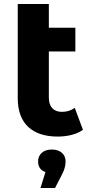

<svg xmlns="http://www.w3.org/2000/svg" viewBox="-20 -677 452 963"><path d="M396 -26Q373 -9 339.5 -0.5Q306 8 270 8Q173 8 121 -41Q69 -90 69 -185V-657H225V-538H358V-419H225V-187Q225 -153 242 -134.5Q259 -116 291 -116Q327 -116 355 -136ZM309 133Q309 164 291 198L256 266H183L208 186Q190 180 180.5 166.5Q171 153 171 133Q171 106 189.5 89.5Q208 73 240 73Q272 73 290.5 89.5Q309 106 309 133Z"/></svg>

Font: mBank
Style: Bold
Weight: 700
Designer: Julieta Ulanovsky
Foundry: Julieta Ulanovsky
Version: Version 7.200